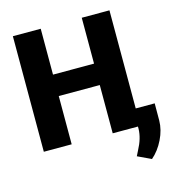

<svg xmlns="http://www.w3.org/2000/svg" viewBox="-130 -822 1051 1141"><g transform="rotate(-15 395.5 -251.5)"><path d="M647.9 0H477.5V-296.9H225.1V0H53.7V-710.9H225.1V-428.7H477.5V-710.9H647.9ZM663.6 208 580.6 168.9 597.2 135.7Q631.3 72.3 632.8 14.6V-107.4H764.6L764.2 -1.5Q763.7 54.7 735.4 112.8Q707 170.9 663.6 208Z"/></g></svg>

Font: Roboto Black
Style: Regular
Weight: 900
Designer: Google
Version: Version 2.134; 2016